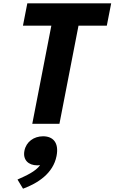

<svg xmlns="http://www.w3.org/2000/svg" viewBox="-20 -750 694 1163"><path d="M340 0 455.5 -594.5H627L653.5 -730H145.5L119 -594.5H291L175.5 0ZM205.5 251.5C211.5 251.5 217 251 223 250.5C194 289.5 140.5 313 86 337.5L119.5 393C209 360 302 300.5 322.5 195C338.5 113.5 300.5 75.5 241 75.5C185 75.5 138.5 109 128 163C117 218 152 251.5 205.5 251.5Z"/></svg>

Font: Monaspace Neon ExtraBold
Style: Italic
Weight: 800
Italic angle: -11°
Designer: Riley Cran & the Lettermatic Team
Foundry: Lettermatic
Version: Version 1.200 (Monaspace Neon)